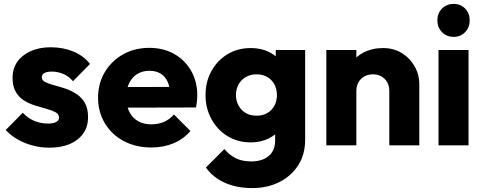

<svg xmlns="http://www.w3.org/2000/svg" viewBox="-20 -741 2463 979"><path d="M231 12Q188 12 146.5 1Q105 -10 69.5 -30.5Q34 -51 9 -78L96 -166Q120 -140 153 -125.5Q186 -111 225 -111Q252 -111 266.5 -119Q281 -127 281 -141Q281 -159 263.5 -168.5Q246 -178 219 -185.5Q192 -193 162 -202Q132 -211 105 -227Q78 -243 61 -271.5Q44 -300 44 -344Q44 -391 68 -425.5Q92 -460 136 -480Q180 -500 239 -500Q301 -500 353.5 -478.5Q406 -457 439 -415L352 -327Q329 -354 300.5 -365Q272 -376 245 -376Q219 -376 206 -368.5Q193 -361 193 -347Q193 -332 210 -323Q227 -314 254 -307Q281 -300 311 -290Q341 -280 368 -263Q395 -246 412 -217.5Q429 -189 429 -143Q429 -72 375.5 -30Q322 12 231 12Z M752 11Q673 11 611.5 -21.5Q550 -54 515 -112Q480 -170 480 -243Q480 -316 514.5 -373.5Q549 -431 608 -464Q667 -497 741 -497Q813 -497 868 -466Q923 -435 954.5 -380Q986 -325 986 -254Q986 -241 984.5 -226.5Q983 -212 979 -193L560 -192V-297L914 -298L848 -254Q847 -296 835 -323.5Q823 -351 799.5 -365.5Q776 -380 742 -380Q706 -380 679.5 -363.5Q653 -347 638.5 -317Q624 -287 624 -244Q624 -201 639.5 -170.5Q655 -140 683.5 -123.5Q712 -107 751 -107Q787 -107 816 -119.5Q845 -132 867 -157L951 -73Q915 -31 864 -10Q813 11 752 11Z M1266 218Q1186 218 1125.5 190.5Q1065 163 1030 113L1124 19Q1150 50 1182.5 66Q1215 82 1261 82Q1318 82 1350.5 54Q1383 26 1383 -25V-149L1409 -255L1386 -361V-486H1536V-29Q1536 46 1501 101Q1466 156 1405 187Q1344 218 1266 218ZM1259 -15Q1192 -15 1140 -47Q1088 -79 1058 -134Q1028 -189 1028 -256Q1028 -324 1058 -378.5Q1088 -433 1140 -464.5Q1192 -496 1259 -496Q1309 -496 1348.5 -477.5Q1388 -459 1412.5 -425.5Q1437 -392 1440 -348V-163Q1437 -120 1412.5 -86.5Q1388 -53 1348 -34Q1308 -15 1259 -15ZM1288 -151Q1320 -151 1343.5 -165Q1367 -179 1379.5 -202.5Q1392 -226 1392 -256Q1392 -286 1379.5 -310Q1367 -334 1343.5 -348Q1320 -362 1288 -362Q1257 -362 1233 -348Q1209 -334 1196 -310Q1183 -286 1183 -256Q1183 -228 1196 -203.5Q1209 -179 1232.5 -165Q1256 -151 1288 -151Z M1965 0V-277Q1965 -315 1941.5 -338.5Q1918 -362 1882 -362Q1857 -362 1838 -351.5Q1819 -341 1808 -321.5Q1797 -302 1797 -277L1738 -306Q1738 -363 1763 -406Q1788 -449 1832.5 -472.5Q1877 -496 1933 -496Q1987 -496 2028.5 -470.5Q2070 -445 2094 -403Q2118 -361 2118 -311V0ZM1644 0V-486H1797V0Z M2216 0V-486H2369V0ZM2293 -553Q2257 -553 2233.5 -577.5Q2210 -602 2210 -637Q2210 -673 2233.5 -697Q2257 -721 2293 -721Q2329 -721 2352 -697Q2375 -673 2375 -637Q2375 -602 2352 -577.5Q2329 -553 2293 -553Z"/></svg>

Font: Outfit
Style: Bold
Weight: 700
Designer: Rodrigo Fuenzalida
Foundry: fragTYPE
Version: Version 1.100;gftools[0.9.27]